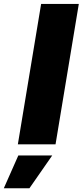

<svg xmlns="http://www.w3.org/2000/svg" viewBox="-93 -748 429 995"><path d="M315.4 -727.5 194.8 0H-0.5L120.1 -727.5ZM-73.2 227.5 2 57.6H177.7L59.6 227.5Z"/></svg>

Font: Inter Display Black
Style: Italic
Weight: 900
Italic angle: -9.39999°
Designer: Rasmus Andersson
Foundry: rsms
Version: Version 4.000;git-a52131595